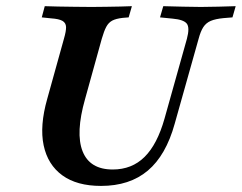

<svg xmlns="http://www.w3.org/2000/svg" viewBox="-20 -591 784 622"><path d="M307.3 11.3Q229 11.3 181.9 -23Q134.7 -57.3 121.4 -120.2Q108.1 -183.1 133.1 -271L187.1 -465.3Q194.4 -490.3 194 -503.6Q193.5 -516.9 182.3 -523.4Q171 -529.8 146 -531.5L115.3 -534.7L125 -571Q142.7 -570.2 168.1 -569.8Q193.5 -569.4 221.8 -569Q250 -568.5 275.8 -568.5H277.4H278.2Q300.8 -568.5 324.6 -569Q348.4 -569.4 369.8 -569.8Q391.1 -570.2 407.3 -571L396.8 -534.7L377.4 -533.1Q355.6 -530.6 343.5 -524.2Q331.5 -517.7 324.2 -504Q316.9 -490.3 309.7 -465.3L255.6 -270.2Q224.2 -159.7 247.6 -100.8Q271 -41.9 345.2 -41.9Q407.3 -41.9 448.4 -82.7Q489.5 -123.4 512.9 -206.5L585.5 -465.3Q595.2 -501.6 585.1 -514.5Q575 -527.4 539.5 -530.6L498.4 -534.7L508.9 -571Q539.5 -570.2 571.8 -569.4Q604 -568.5 630.6 -568.5Q658.9 -568.5 687.5 -569.4Q716.1 -570.2 743.5 -571L733.1 -534.7L704 -532.3Q678.2 -529.8 662.9 -523.4Q647.6 -516.9 638.7 -503.2Q629.8 -489.5 623.4 -465.3L546 -190.3Q517.7 -87.9 458.9 -38.3Q400 11.3 307.3 11.3Z"/></svg>

Font: Playfair 9pt
Style: Bold Italic
Weight: 700
Italic angle: -15.6°
Designer: Claus Eggers Sørensen
Foundry: Claus Eggers Sørensen
Version: Version 2.203